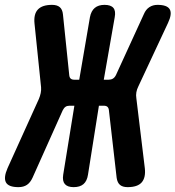

<svg xmlns="http://www.w3.org/2000/svg" viewBox="-82 -760 722 790"><path d="M52 -29Q43 -9 29 0.5Q15 10 -6 10Q-47 10 -57.5 -9.5Q-68 -29 -51 -68L78 -353Q83 -365 85.5 -377Q88 -389 87 -401L60 -663Q56 -702 74 -721Q92 -740 132 -740Q153 -740 164 -730.5Q175 -721 177 -701L203 -450Q204 -441 209 -436.5Q214 -432 224 -432H244L288 -689Q293 -715 308 -727.5Q323 -740 348 -740Q374 -740 384.5 -727.5Q395 -715 390 -689L345 -432H365Q375 -432 382.5 -436.5Q390 -441 395 -451L510 -702Q518 -721 532.5 -730.5Q547 -740 566 -740Q606 -740 616.5 -721.5Q627 -703 609 -665L487 -404Q481 -392 479 -380Q477 -368 479 -356L514 -67Q518 -29 501 -9.5Q484 10 443 10Q423 10 412 1Q401 -8 398 -28L366 -307Q365 -316 360 -320.5Q355 -325 345 -325H325L280 -41Q276 -15 261.5 -2.5Q247 10 221 10Q196 10 185 -2.5Q174 -15 178 -41L224 -325H204Q194 -325 187.5 -320.5Q181 -316 176 -306Z"/></svg>

Font: Maple Mono ExtraBold
Style: Italic
Weight: 800
Italic angle: -10°
Monospace: yes
Designer: subframe7536
Version: Version 7.200